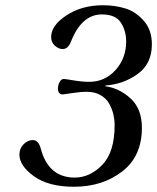

<svg xmlns="http://www.w3.org/2000/svg" viewBox="-20 -700 599 732"><path d="M54 -111Q54 -134 70 -150Q86 -166 105 -166Q126 -166 135 -135Q164 -23 265 -23Q323 -23 370 -71.5Q417 -120 417 -223Q417 -243 412.5 -263Q408 -283 397 -303.5Q386 -324 364 -337Q342 -350 311 -350Q286 -350 254.5 -345Q223 -340 220 -340Q201 -340 201 -362Q201 -376 207.5 -387.5Q214 -399 223 -399Q228 -399 261 -393.5Q294 -388 320 -388Q380 -388 420.5 -433Q461 -478 461 -542Q461 -582 441 -613.5Q421 -645 368 -645Q291 -645 250 -540Q239 -513 219 -513Q204 -513 189.5 -525.5Q175 -538 175 -559Q175 -603 233.5 -641.5Q292 -680 373 -680Q418 -680 457.5 -668Q497 -656 528 -621Q559 -586 559 -531Q559 -457 505 -418Q451 -379 382 -374V-371Q435 -364 478 -324.5Q521 -285 521 -213Q521 -104 445.5 -46Q370 12 262 12Q165 12 109.5 -28Q54 -68 54 -111Z"/></svg>

Font: Lingua Franca
Style: Italic
Weight: 400
Italic angle: -13°
Version: Version 1.19